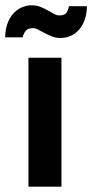

<svg xmlns="http://www.w3.org/2000/svg" viewBox="-46 -702 347 722"><path d="M0 0ZM185.1 -484.9V0H61V-484.9ZM176.8 -644Q186 -644 192.1 -646Q198.2 -647.9 202.1 -651.9Q206.1 -655.8 208.5 -662.4Q210.9 -668.9 213.4 -678.7H280.8Q280.8 -651.4 273.2 -629.4Q265.6 -607.4 252.4 -591.8Q239.3 -576.2 220.9 -567.6Q202.6 -559.1 181.2 -559.1Q164.1 -559.1 149.4 -564.9Q134.8 -570.8 121.8 -577.6Q108.9 -584.5 97.9 -590.3Q86.9 -596.2 78.1 -596.2Q61 -596.2 52.7 -588.1Q44.4 -580.1 38.6 -561.5H-26.4Q-26.4 -588.4 -18.8 -610.8Q-11.2 -633.3 2.2 -648.9Q15.6 -664.6 33.9 -673.3Q52.2 -682.1 73.2 -682.1Q90.8 -682.1 105.7 -676.3Q120.6 -670.4 133.3 -663.1Q146 -655.8 156.7 -649.9Q167.5 -644 176.8 -644Z"/></svg>

Font: Carlito
Style: Bold
Weight: 700
Designer: Lukasz Dziedzic
Foundry: tyPoland Lukasz Dziedzic
Version: Version 1.104